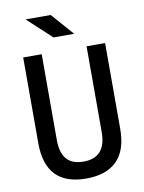

<svg xmlns="http://www.w3.org/2000/svg" viewBox="-97 -961 780 1037"><g transform="rotate(-10 293.0 -442.5)"><path d="M291 9.8Q68.4 9.8 68.4 -222.7V-693.4H169.9V-222.7Q169.9 -153.3 199.7 -118.2Q229.5 -83 293 -83Q416 -83 416 -222.7V-693.4H517.6V-222.7Q517.6 -106.4 460 -48.3Q402.3 9.8 291 9.8ZM248.5 -771.5 116.7 -893.6H254.4L361.8 -771.5Z"/></g></svg>

Font: Cascadia Mono
Style: Regular
Weight: 400
Monospace: yes
Designer: Aaron Bell
Foundry: Saja Typeworks
Version: Version 2404.023